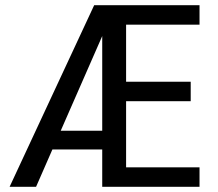

<svg xmlns="http://www.w3.org/2000/svg" viewBox="-20 -720 840 740"><path d="M466 -625V-405H715V-330H466V-75H749V0H374V-144H182L119 0H17L343 -700H749V-625ZM374 -216V-581L214 -216Z"/></svg>

Font: Sarabun
Style: Regular
Weight: 400
Designer: Suppakit Chalermlarp | Katatrad Co.,Ltd.
Foundry: Cadson Demak Co.,Ltd.
Version: Version 1.000; ttfautohint (v1.6)